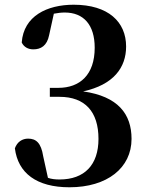

<svg xmlns="http://www.w3.org/2000/svg" viewBox="-20 -777 633 813"><path d="M274 16C434 16 537 -66 537 -189C537 -294 480 -369 332 -390C461 -418 514 -491 514 -580C514 -684 439 -757 292 -757C179 -757 80 -709 72 -597C81 -578 99 -568 121 -568C153 -568 179 -583 188 -628L208 -719C224 -722 239 -724 254 -724C334 -724 381 -672 381 -575C381 -460 318 -405 227 -405H191V-367H232C340 -367 397 -304 397 -189C397 -79 338 -17 232 -17C213 -17 197 -19 183 -24L163 -115C154 -172 133 -190 99 -190C75 -190 53 -177 43 -149C56 -44 135 16 274 16Z"/></svg>

Font: Noto Serif CJK TC
Style: Bold
Weight: 700
Designer: Ryoko NISHIZUKA 西塚涼子 (kana & ideographs); Frank Grießhammer (Latin, Greek & Cyrillic); Wenlong ZHANG 张文龙 (bopomofo); San
Foundry: Adobe
Version: Version 2.001;hotconv 1.1.0;makeotfexe 2.6.0